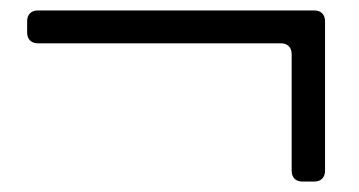

<svg xmlns="http://www.w3.org/2000/svg" viewBox="-20 -547 688 368"><path d="M582 -199H560Q550 -199 544.5 -204.5Q539 -210 539 -220V-443Q539 -453 533.5 -458.5Q528 -464 518 -464H53Q43 -464 37.5 -469.5Q32 -475 32 -485V-506Q32 -516 37.5 -521.5Q43 -527 53 -527H582Q592 -527 597.5 -521.5Q603 -516 603 -506V-220Q603 -210 597.5 -204.5Q592 -199 582 -199Z"/></svg>

Font: Shippori Mincho B1 SemiBold
Style: Regular
Weight: 600
Designer: FONTDASU
Foundry: FONTDASU / Google Inc. / but / Adobe
Version: Version 3.110; ttfautohint (v1.8.3)